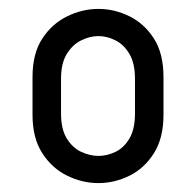

<svg xmlns="http://www.w3.org/2000/svg" viewBox="-20 -408 441 431"><path d="M201 3Q165 3 131 -13.5Q97 -30 75 -64Q53 -98 53 -150V-235Q53 -288 75 -321.5Q97 -355 131 -371.5Q165 -388 201 -388Q237 -388 270.5 -371.5Q304 -355 325.5 -321.5Q347 -288 347 -235V-150Q347 -98 325.5 -64Q304 -30 270.5 -13.5Q237 3 201 3ZM201 -58Q220 -58 239 -67Q258 -76 270.5 -97Q283 -118 283 -153V-231Q283 -266 270.5 -287Q258 -308 239 -317.5Q220 -327 201 -327Q182 -327 162.5 -317.5Q143 -308 130 -287Q117 -266 117 -231V-153Q117 -118 130 -97Q143 -76 162.5 -67Q182 -58 201 -58Z"/></svg>

Font: Beiruti
Style: Regular
Weight: 400
Designer: Arlette Boutros
Foundry: Boutros
Version: Version 1.41